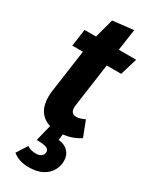

<svg xmlns="http://www.w3.org/2000/svg" viewBox="-234 -719 828 1034"><g transform="rotate(30 179.5 -202.0)"><path d="M200 -161Q198 -147 198 -142Q198 -103 233 -103Q253 -103 285 -118L322 -22Q274 9 218 15L213 51Q253 56 274 78.5Q295 101 295 137Q295 166 280 194.5Q265 223 231.5 241.5Q198 260 146 260Q86 260 46 228L88 162Q102 170 114.5 173.5Q127 177 143 177Q163 177 175.5 168Q188 159 189 142Q189 125 171.5 118Q154 111 111 111L136 10Q93 -3 71 -36.5Q49 -70 49 -122Q49 -141 52 -162L89 -425H23L38 -531H109L141 -649L270 -664L251 -531H359L327 -425H237Z"/></g></svg>

Font: Fira Sans Condensed
Style: Bold Italic
Weight: 700
Width: 3
Italic angle: -8°
Designer: Carrois Corporate & Edenspiekermann AG
Foundry: Carrois Corporate GbR & Edenspiekermann AG
Version: Version 4.203